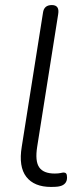

<svg xmlns="http://www.w3.org/2000/svg" viewBox="-20 -731 325 759"><path d="M182 8Q115 8 84 -32Q53 -72 66 -151L150 -681Q154 -711 185 -711Q216 -711 210 -675L127 -151Q118 -94 135 -69.5Q152 -45 196 -45Q211 -45 219.5 -47Q228 -49 232 -49Q238 -49 241.5 -45Q245 -41 245 -29Q245 -15 237.5 -6.5Q230 2 217 5Q210 7 199.5 7.5Q189 8 182 8Z"/></svg>

Font: Nunito Light
Style: Italic
Weight: 300
Italic angle: -9°
Designer: Vernon Adams
Foundry: Vernon Adams
Version: Version 3.601; ttfautohint (v1.8.2.53-6de2)